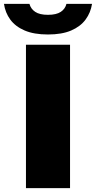

<svg xmlns="http://www.w3.org/2000/svg" viewBox="-74 -971 494 991"><path d="M60 0V-740H287.5V0ZM173.5 -793Q101.5 -793 53.5 -813.5Q5.5 -834 -20.8 -869.8Q-47 -905.5 -53.5 -951H78Q85 -925 107.8 -909.8Q130.5 -894.5 173.5 -894.5Q217 -894.5 239.8 -909.8Q262.5 -925 269 -951H401Q394 -905.5 367.5 -869.8Q341 -834 293.2 -813.5Q245.5 -793 173.5 -793Z"/></svg>

Font: Encode Sans SemiExpanded Black
Style: Regular
Weight: 900
Width: 6
Designer: Multiple Designers
Foundry: Impallari Type
Version: Version 3.002